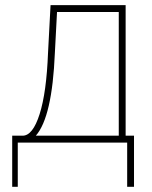

<svg xmlns="http://www.w3.org/2000/svg" viewBox="-20 -548 586 738"><path d="M436.5 -26.4V-502H199.2L190.9 -344.7Q180.7 -98.1 117.7 -26.4ZM66.9 -26.4Q106 -26.4 132.3 -109.4Q158.7 -192.4 164.6 -344.7L174.3 -528.3H462.9V-26.4H495.1V169.9H468.8V0H48.3V169.9H26.9V-26.4Z"/></svg>

Font: Roboto-Thin
Style: Regular
Weight: 250
Designer: Google
Version: Version 1.100141; 2013; ttfautohint (v0.94.14-c901) -l 8 -r 